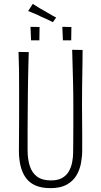

<svg xmlns="http://www.w3.org/2000/svg" viewBox="-20 -965 524 995"><path d="M242 10Q195 10 163.5 -4Q132 -18 113.5 -44Q95 -70 86.5 -105.5Q78 -141 78 -184Q78 -219 78.5 -263.5Q79 -308 79 -353Q79 -398 79 -432Q79 -477 79 -520Q79 -563 78.5 -606.5Q78 -650 76 -696L129 -695Q128 -662 127 -625.5Q126 -589 125.5 -553Q125 -517 124.5 -484.5Q124 -452 124 -426Q124 -397 123.5 -362.5Q123 -328 123 -293.5Q123 -259 123 -231Q123 -203 123 -188Q123 -140 134.5 -104.5Q146 -69 172.5 -49.5Q199 -30 244 -30Q280 -30 302.5 -43Q325 -56 337 -77.5Q349 -99 354 -124.5Q359 -150 359 -175Q359 -185 359.5 -221Q360 -257 360 -310Q360 -363 360 -424Q360 -488 358.5 -540.5Q357 -593 356 -634.5Q355 -676 354 -707L408 -706Q408 -673 407.5 -642.5Q407 -612 406.5 -580Q406 -548 405.5 -510Q405 -472 405 -422Q406 -337 406 -273Q406 -209 406 -185Q406 -153 399.5 -118.5Q393 -84 375.5 -55Q358 -26 325.5 -8Q293 10 242 10ZM254 -850Q249 -853 238.5 -858Q228 -863 215 -869Q202 -875 190 -880Q178 -887 165 -892Q152 -897 142 -901.5Q132 -906 126 -908L150 -945Q156 -941 165.5 -935Q175 -929 186.5 -922Q198 -915 211 -908Q223 -901 234.5 -894.5Q246 -888 255 -882.5Q264 -877 271 -874ZM141 -756 138 -826 185 -825 184 -756ZM306 -756 303 -826 350 -825 349 -756Z"/></svg>

Font: Truculenta ExtraLight
Style: Regular
Weight: 250
Version: Version 1.002